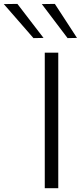

<svg xmlns="http://www.w3.org/2000/svg" viewBox="-136 -990 426 1010"><path d="M99.5 0V-713H170.5V0ZM40 -789.5Q1.5 -833.5 -37 -878Q-75.5 -922.5 -116 -968.5L-44.5 -969.5Q-10.5 -925 24 -880.2Q58.5 -835.5 93 -790.5ZM219.5 -789.5Q186 -833.5 152.5 -878Q119 -922.5 84 -968.5L152.5 -969.5Q181.5 -925 210.5 -880.5Q239.5 -836 269 -790.5Z"/></svg>

Font: Commissioner Light
Style: Regular
Weight: 300
Designer: Kostas Bartsokas
Foundry: Kostas Bartsokas
Version: Version 1.000; ttfautohint (v1.8.3)